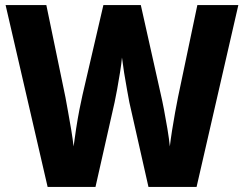

<svg xmlns="http://www.w3.org/2000/svg" viewBox="-20 -734 958 754"><path d="M916 -714 752 0H563L488 -332Q485 -349 479 -381Q473 -413 467.5 -448Q462 -483 459 -508Q457 -485 451.5 -450.5Q446 -416 440 -383Q434 -350 430 -332L355 0H167L2 -714H162L237 -352Q241 -329 247.5 -294Q254 -259 260 -222.5Q266 -186 269 -159Q273 -190 279 -229Q285 -268 292 -304Q299 -340 304 -361L386 -714H533L612 -361Q617 -340 624 -303.5Q631 -267 637.5 -228Q644 -189 647 -159Q650 -185 655.5 -220.5Q661 -256 667.5 -291.5Q674 -327 679 -352L755 -714Z"/></svg>

Font: Noto Sans Telugu SemiCondensed ExtraBold
Style: Regular
Weight: 800
Width: 4
Designer: Jelle Bosma - Monotype Design Team
Foundry: Monotype Imaging Inc.
Version: Version 2.005; ttfautohint (v1.8.4.7-5d5b)